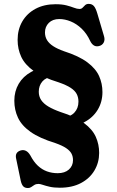

<svg xmlns="http://www.w3.org/2000/svg" viewBox="-20 -732 591 969"><path d="M299.2 -92 299 -141.7Q334.7 -141.7 355.2 -163.5Q375.8 -185.3 375.9 -218.6Q376.1 -240 367.3 -257.2Q358.6 -274.3 336.8 -288.7Q315 -303 275.9 -316.5Q196.1 -340.9 150.9 -373.2Q105.8 -405.4 87.3 -445Q68.9 -484.6 68.9 -530.4Q68.9 -583 92.5 -623.7Q116.1 -664.3 159.2 -687.5Q202.3 -710.7 260.5 -710.7Q293 -710.7 315.4 -704.9Q337.9 -699 353.5 -692.9Q369.2 -686.8 381.1 -686.8Q390.9 -686.8 396.9 -693.2Q402.9 -699.6 409.6 -706Q416.3 -712.4 427.9 -712.4Q443.7 -712.4 453.4 -701.9Q463.1 -691.4 471.4 -663.1L504.9 -549.5Q510.6 -530.7 503.2 -517Q495.8 -503.3 479.2 -499.4Q451.3 -492.6 435.3 -524.9Q417.9 -562.7 392.2 -587.2Q366.6 -611.7 337.1 -623.8Q307.7 -635.9 279 -635.9Q245.7 -635.9 226.3 -616.5Q207 -597.1 207 -568.2Q207 -546.5 217.4 -529.4Q227.9 -512.4 248.9 -498.8Q270 -485.2 302 -473.8Q378.4 -449.3 420.7 -417.6Q463.1 -385.9 480.1 -348.1Q497.1 -310.3 497 -267.3Q497 -217.6 473 -177.8Q449 -138.1 404.8 -115Q360.6 -92 299.2 -92ZM234.7 -393.9 242.5 -343.2Q211.5 -341.6 193.6 -320.6Q175.7 -299.5 175.7 -269Q175.7 -245.4 187.7 -227.2Q199.8 -208.9 224.2 -194.3Q248.6 -179.7 285.4 -166.7Q361.8 -142.6 404.1 -110.9Q446.5 -79.2 463.5 -41.3Q480.5 -3.5 480.4 39.9Q480.3 88.5 456.6 128.4Q433 168.3 388.7 191.8Q344.5 215.4 281.8 215.4Q252.1 215.4 231.1 210.6Q210.2 205.8 196.3 201Q182.5 196.2 174.4 196.2Q162.1 196.2 153.7 201.3Q145.4 206.4 138.1 211.7Q130.8 217 121.4 217Q105.2 217 97 208Q88.8 199.1 84.4 179L61.5 68.9Q54 36.8 84.1 27.4Q97.8 23.2 110.2 29Q122.7 34.7 133.3 52.6Q150 84.6 171 104.3Q192 123.9 217.2 133Q242.5 142.1 271.3 142.1Q307.1 142.1 327.7 123.6Q348.3 105 348.4 76.5Q348.5 57.9 340.7 43.1Q332.9 28.4 313.5 15.4Q294.1 2.4 259.3 -9.9Q179.6 -34.3 134.4 -66.3Q89.2 -98.3 70.8 -137.9Q52.3 -177.4 52.3 -223.7Q52.3 -271.3 74.3 -308.9Q96.3 -346.4 137.2 -369Q178.2 -391.6 234.7 -393.9Z"/></svg>

Font: Fraunces 144pt S100 Black
Style: Regular
Weight: 900
Version: Version 1.000